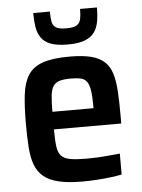

<svg xmlns="http://www.w3.org/2000/svg" viewBox="-52 -755 596 804"><g transform="rotate(-5 246.0 -352.5)"><path d="M262 8Q202 8 162.5 -1.5Q123 -11 99.5 -30.5Q76 -50 64.5 -80.5Q53 -111 50 -154.5Q47 -198 47 -254Q47 -325 53 -375.5Q59 -426 79 -457.5Q99 -489 140.5 -503.5Q182 -518 253 -518Q310 -518 345.5 -508.5Q381 -499 401.5 -479Q422 -459 431 -428Q440 -397 442.5 -353.5Q445 -310 445 -255V-220H162Q162 -175 165.5 -148.5Q169 -122 181.5 -108.5Q194 -95 219.5 -90.5Q245 -86 288 -86Q308 -86 331 -87Q354 -88 379.5 -90.5Q405 -93 428 -95V-7Q409 -3 381 0.5Q353 4 322.5 6Q292 8 262 8ZM335 -276V-294Q335 -339 331.5 -365Q328 -391 319 -404.5Q310 -418 293.5 -422Q277 -426 251 -426Q222 -426 204.5 -421Q187 -416 177.5 -402.5Q168 -389 165 -362.5Q162 -336 162 -294H353ZM251 -569Q206 -569 179 -579.5Q152 -590 139 -609.5Q126 -629 122 -655.5Q118 -682 118 -713H188Q188 -688 191 -671Q194 -654 207 -645.5Q220 -637 250 -637Q282 -637 295 -645.5Q308 -654 311.5 -671Q315 -688 315 -713H386Q386 -682 381.5 -655.5Q377 -629 364 -610Q351 -591 324 -580Q297 -569 251 -569Z"/></g></svg>

Font: Saira SemiCondensed SemiBold
Style: Regular
Weight: 600
Width: 4
Designer: Hector Gatti with collaboration of the Omnibus-Type team
Foundry: Omnibus-Type
Version: Version 1.101